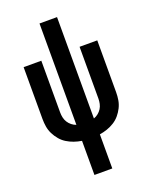

<svg xmlns="http://www.w3.org/2000/svg" viewBox="-172 -831 893 1132"><g transform="rotate(-20 275.0 -265.0)"><path d="M219 210V-4Q194 -8 171 -16Q148 -24 127 -37Q106 -50 90 -69Q74 -88 63 -110Q52 -132 48 -156Q44 -180 44 -205V-530H155V-205Q155 -189 158.5 -173Q162 -157 170.5 -143.5Q179 -130 192 -119.5Q205 -109 220 -104V-740H330V-104Q345 -109 358 -119.5Q371 -130 379.5 -143.5Q388 -157 391.5 -173Q395 -189 395 -205V-530H506V-205Q506 -180 502 -156Q498 -132 487 -110Q476 -88 460 -69Q444 -50 423 -37Q402 -24 379 -16Q356 -8 331 -4V210Z"/></g></svg>

Font: Lode Term
Style: Bold
Weight: 700
Monospace: yes
Designer: Belleve Invis
Foundry: Belleve Invis
Version: Version 29.2.0